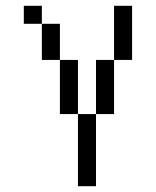

<svg xmlns="http://www.w3.org/2000/svg" viewBox="-20 -520 540 665"><path d="M250 -125Q250 -125 250 125H312.5Q312.5 125 312.5 -125ZM250 -125V-312.5H187.5V-125ZM312.5 -125H375V-312.5H312.5ZM187.5 -312.5Q187.5 -312.5 187.5 -437.5H125Q125 -437.5 125 -312.5ZM375 -312.5H437.5V-500H375ZM125 -437.5V-500H62.5V-437.5Z"/></svg>

Font: BFUnifontExMono
Style: Regular
Weight: 500
Version: Version 15.0.06